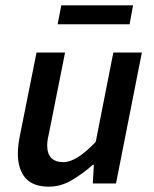

<svg xmlns="http://www.w3.org/2000/svg" viewBox="-20 -688 577 720"><path d="M164 12Q103 12 75 -21Q47 -54 47 -112Q47 -129 49 -145.5Q51 -162 55 -181L117 -491H224L165 -195Q161 -178 159 -166Q157 -154 157 -143Q157 -80 218 -80Q267 -80 339 -156L405 -491H512L415 0H328L332 -70H328Q291 -37 249.5 -12.5Q208 12 164 12ZM196 -597 210 -668H479L466 -597Z"/></svg>

Font: Source Sans Pro SemiBold
Style: Italic
Weight: 600
Italic angle: -11°
Designer: Paul D. Hunt
Foundry: Adobe Systems Incorporated
Version: Version 1.095;hotconv 1.0.109;makeotfexe 2.5.65596